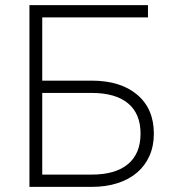

<svg xmlns="http://www.w3.org/2000/svg" viewBox="-20 -730 679 750"><path d="M145 -662V-415H338Q451 -415 516 -360Q581 -305 581 -208Q581 -160 564 -121.5Q547 -83 515.5 -56Q484 -29 439 -14.5Q394 0 338 0H95V-710H558V-662ZM145 -48H338Q431 -48 480 -89Q529 -130 529 -208Q529 -286 480 -326.5Q431 -367 338 -367H145Z"/></svg>

Font: Geist ExtLt
Style: Regular
Weight: 400
Designer: Basement.studio, Andrés Briganti, Mateo Zaragoza
Foundry: Basement.studio, Vercel, Andrés Briganti, Guido Ferreyra, Mateo Zaragoza
Version: Version 1.401